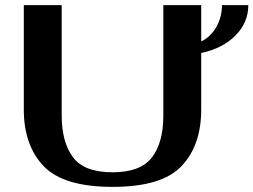

<svg xmlns="http://www.w3.org/2000/svg" viewBox="-20 -720 990 750"><path d="M766 -513V-292Q766 -152 689 -71Q612 10 420 10Q228 10 150.5 -71Q73 -152 73 -292V-700H221V-269Q221 -166 264.5 -106.5Q308 -47 420 -47Q528 -47 573 -104.5Q618 -162 618 -269V-700H766V-558Q804 -577 825.5 -615.5Q847 -654 847 -700H950Q950 -632 900 -581.5Q850 -531 766 -513Z"/></svg>

Font: Fahkwang SemiBold
Style: Regular
Weight: 600
Designer: Suppakit Chalermlarp | Katatrad Co.,Ltd.
Foundry: Cadson Demak Co.,Ltd.
Version: Version 1.000; ttfautohint (v1.6)